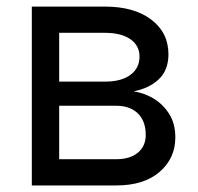

<svg xmlns="http://www.w3.org/2000/svg" viewBox="-20 -566 605 586"><path d="M77.1 0V-545.9H300.3Q389.2 -545.9 441.7 -506.1Q494.1 -466.3 494.1 -400.4Q494.1 -352.5 465.3 -324.7Q436.5 -296.9 387.7 -287.1Q419.4 -282.7 448.5 -265.4Q477.5 -248 496.3 -218.5Q515.1 -189 515.1 -146.5Q515.1 -83 467.3 -41.5Q419.4 0 335 0ZM160.6 -80.1H335Q377 -80.1 400.9 -100.1Q424.8 -120.1 424.8 -154.3Q424.8 -196.3 400.9 -219.7Q377 -243.2 335 -243.2H160.6ZM160.6 -316.9H300.8Q350.1 -316.9 377.9 -337.4Q405.8 -357.9 405.8 -393.1Q405.8 -427.2 377.7 -446.5Q349.6 -465.8 300.3 -465.8H160.6Z"/></svg>

Font: Inter
Style: Regular
Weight: 400
Designer: Rasmus Andersson
Foundry: rsms
Version: Version 4.001;git-9221beed3